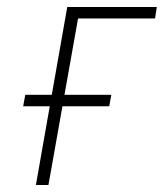

<svg xmlns="http://www.w3.org/2000/svg" viewBox="-20 -531 470 551"><path d="M83 0 173 -511H430L425 -478H204L119 0ZM46.5 -226 52.5 -259H299.5L293.5 -226Z"/></svg>

Font: Overpass Thin
Style: Italic
Weight: 250
Italic angle: -10°
Designer: Delve Withrington, Dave Bailey, Thomas Jockin
Foundry: Delve Fonts LLC
Version: Version 4.000